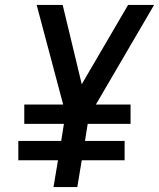

<svg xmlns="http://www.w3.org/2000/svg" viewBox="-20 -755 642 775"><path d="M196 0 214 -108H54V-186H227L238 -255H78V-333H235L128 -735H233L310 -415L497 -735H602L367 -333H507V-255H334L323 -186H483V-108H310L292 0Z"/></svg>

Font: Iosevka Aile Medium Oblique
Style: Regular
Weight: 500
Italic angle: -9°
Designer: Belleve Invis
Foundry: Belleve Invis
Version: Version 31.1.0; ttfautohint (v1.8.4)